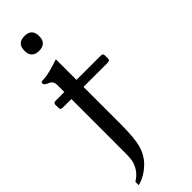

<svg xmlns="http://www.w3.org/2000/svg" viewBox="-315 -699 990 990"><g transform="rotate(-45 180.0 -204.0)"><path d="M167.5 -5.9Q167 90.3 154.3 137.2Q141.6 184.1 109.9 217.3Q64.5 263.7 10.7 276.9V252.4Q57.1 224.6 72.8 174.3Q78.6 154.3 78.9 118.2Q79.1 82 79.1 -2.9V-282.7H18.1Q0 -282.7 0 -295.4V-321.3Q0 -334 18.1 -334H79.1V-383.8Q79.1 -414.6 54.7 -423.3Q30.3 -432.1 30.3 -444.8Q30.3 -455.1 40.5 -455.1Q72.8 -456.5 104.2 -465.1Q135.7 -473.6 167.5 -484.4V-334H342.3Q360.4 -334 360.4 -321.3V-295.4Q360.4 -282.7 342.3 -282.7H167.5ZM191.4 -629.9Q191.4 -575.7 137.7 -575.7Q84 -575.7 84 -629.9Q84 -683.6 137.7 -683.6Q191.4 -683.6 191.4 -629.9Z"/></g></svg>

Font: Caudex
Style: Regular
Weight: 400
Version: Version 1.04